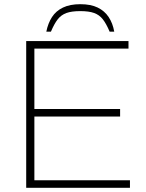

<svg xmlns="http://www.w3.org/2000/svg" viewBox="-20 -896 695 916"><path d="M105 0V-700H593V-664H144V-376H553V-340H144V-36H600V0ZM201 -745Q209 -785 228 -814.5Q247 -844 280.5 -860Q314 -876 363 -876Q413 -876 446 -860Q479 -844 498.5 -814.5Q518 -785 525 -745H503Q487 -783 470.5 -804Q454 -825 429 -834Q404 -843 363 -843Q322 -843 297 -834Q272 -825 255.5 -804Q239 -783 223 -745Z"/></svg>

Font: REM Thin
Style: Regular
Weight: 250
Designer: Octavio Pardo
Foundry: Ashler Design
Version: Version 1.005;gftools[0.9.28]